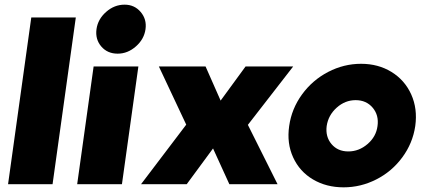

<svg xmlns="http://www.w3.org/2000/svg" viewBox="-20 -782 1803 815"><path d="M112.8 -708H301.8L203.1 0H14.2Z M479.5 -554.2Q436 -554.2 409.9 -584.7Q383.8 -615.2 389.6 -658.2Q395.5 -700.7 430.4 -731.4Q465.3 -762.2 508.8 -762.2Q550.8 -762.2 577.1 -731.2Q603.5 -700.2 597.7 -658.2Q591.8 -615.7 556.9 -585Q522 -554.2 479.5 -554.2ZM307.6 0 377.4 -500H567.4L497.6 0Z M852.5 -500 916.5 -355 1022.5 -500H1224.6L1032.2 -252L1158.2 0H953.6L884.3 -151.9L772.5 0H578.6L770.5 -252.9L654.3 -500Z M1207.5 -247.1Q1217.8 -320.3 1262 -381.1Q1306.2 -441.9 1372.8 -476.6Q1439.5 -511.2 1512.7 -511.2Q1585.4 -511.2 1641.8 -476.6Q1698.2 -441.9 1725.6 -381.1Q1752.9 -320.3 1742.7 -247.1Q1731.9 -173.8 1687.5 -113.8Q1643.1 -53.7 1577.1 -20.3Q1511.2 13.2 1438.5 13.2Q1365.2 13.2 1308.6 -20.3Q1252 -53.7 1224.4 -113.8Q1196.8 -173.8 1207.5 -247.1ZM1366.7 -247.1Q1360.8 -201.7 1387.2 -170.4Q1413.6 -139.2 1458.5 -139.2Q1503.9 -139.2 1540.3 -170.7Q1576.7 -202.1 1582.5 -247.1Q1588.9 -293 1561.8 -325Q1534.7 -356.9 1489.7 -356.9Q1444.8 -356.9 1409.2 -325Q1373.5 -293 1366.7 -247.1Z"/></svg>

Font: Human Sans Black
Style: Italic
Weight: 800
Italic angle: -8°
Designer: Tim Radville
Foundry: Continuum
Version: Version 1.000;FEAKit 1.0